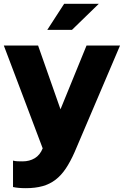

<svg xmlns="http://www.w3.org/2000/svg" viewBox="-22 -767 647 1003"><path d="M201 8Q150 -128 99.5 -261Q49 -394 -2 -529H177L294 -196Q328 -280 362 -362.5Q396 -445 430 -529H605Q545 -389 486.5 -251Q428 -113 368 27Q346 77 322 113Q298 149 268 172Q238 195 200 205.5Q162 216 113 216Q93 216 76 214.5Q59 213 46 210V72Q57 75 69.5 75.5Q82 76 96 76Q132 76 159.5 59.5Q187 43 201 8ZM313 -747H494Q459 -713 424 -679Q389 -645 354 -611H225Q247 -645 269 -679Q291 -713 313 -747Z"/></svg>

Font: Rosa Sans Black
Style: Regular
Weight: 900
Designer: Pentagram / MCKL
Foundry: Pentagram / MCKL
Version: Version 1.005;September 16, 2019;FontCreator 11.5.0.2425 64-